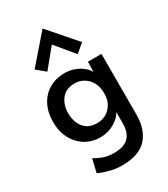

<svg xmlns="http://www.w3.org/2000/svg" viewBox="-245 -905 1098 1254"><g transform="rotate(-30 303.5 -277.5)"><path d="M294 240Q255 240 219.5 232Q184 224 158 214.5Q132 205 123 200L147 100Q171 116 206 129.5Q241 143 291 143Q314 143 338.5 138.5Q363 134 385 119.5Q407 105 420.5 76.5Q434 48 434 1V-81Q414 -44 367.5 -17Q321 10 262 10Q202 10 152.5 -19.5Q103 -49 73.5 -103.5Q44 -158 44 -232Q44 -303 71.5 -356.5Q99 -410 149.5 -440.5Q200 -471 269 -471Q311 -471 346 -456.5Q381 -442 404.5 -421.5Q428 -401 436 -382L438 -459H540V-3Q540 110 481.5 175Q423 240 294 240ZM292 -81Q329 -81 359.5 -98.5Q390 -116 408.5 -148Q427 -180 427 -224V-231Q427 -276 408.5 -309.5Q390 -343 359.5 -361.5Q329 -380 292 -380Q225 -380 191.5 -337Q158 -294 158 -231Q158 -167 191.5 -124Q225 -81 292 -81ZM176 -535 111 -589 290 -795 469 -589 405 -535 290 -674Z"/></g></svg>

Font: Alata
Style: Regular
Weight: 400
Designer: Spyros Zevelakis, Eben Sorkin
Foundry: Spyros Zevelakis
Version: Version 1.005; ttfautohint (v1.8.4.7-5d5b)